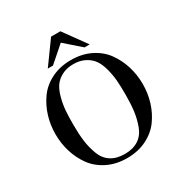

<svg xmlns="http://www.w3.org/2000/svg" viewBox="-209 -1083 1196 1254"><g transform="rotate(-30 389.0 -456.0)"><path d="M79.5 -224Q60 -288 60 -357Q60 -426 79.5 -490Q99 -554 137.5 -608Q176 -662 241 -694.5Q306 -727 389 -727Q472 -727 537 -694.5Q602 -662 640.5 -608Q679 -554 698.5 -490Q718 -426 718 -357Q718 -288 698.5 -224Q679 -160 640.5 -106.5Q602 -53 537 -20.5Q472 12 389 12Q306 12 241 -20.5Q176 -53 137.5 -106.5Q99 -160 79.5 -224ZM586 -357Q586 -416 582.5 -460Q579 -504 566.5 -551Q554 -598 533.5 -627.5Q513 -657 476 -676.5Q439 -696 389 -696Q339 -696 302 -676.5Q265 -657 244.5 -627.5Q224 -598 211.5 -551Q199 -504 195.5 -460Q192 -416 192 -357Q192 -282 199 -229Q206 -176 225 -124.5Q244 -73 285.5 -46Q327 -19 389 -19Q451 -19 492.5 -46Q534 -73 553 -124.5Q572 -176 579 -229Q586 -282 586 -357ZM231 -754 354 -924H424L547 -754H508L389 -858L270 -754Z"/></g></svg>

Font: Justus
Style: Oldstyle
Weight: 500
Version: Version 001.000